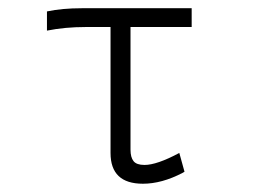

<svg xmlns="http://www.w3.org/2000/svg" viewBox="-20 -440 626 469"><path d="M298.8 -374V-74.2Q298.8 -55.7 306.2 -46.4Q313.5 -37.1 333 -37.1Q363.3 -37.1 418 -66.4L430.7 -20.5L425.8 -17.6Q375 8.8 329.1 8.8Q250 8.8 250 -66.4V-374H189.5Q138.7 -374 94.7 -365.2V-412.1Q131.8 -419.9 179.7 -419.9H448.2V-374Z"/></svg>

Font: Thabit
Style: Regular
Weight: 500
Designer: Regenerated by Nadim Shaikli
Foundry: MAK Alagha
Version: 0.01